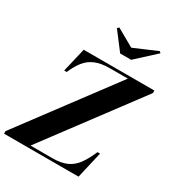

<svg xmlns="http://www.w3.org/2000/svg" viewBox="-280 -1139 1180 1280"><g transform="rotate(30 310.0 -498.5)"><path d="M-52.3 0V-19.5L479 -730.5H341.5Q273.5 -730.5 229 -711.5Q184.5 -692.5 155.5 -655.5Q126.5 -618.5 104 -565H84.5L128 -750H671.8V-730.5L140.3 -19.5H307.8Q376.3 -19.5 419.5 -39.6Q462.8 -59.8 492.4 -100.8Q522 -141.8 549 -204.8H568.5L521 0ZM350.8 -850 247.5 -985.5 259.5 -997.3 395.5 -920.3 572.3 -995.8 582.8 -985.5 435.3 -850Z"/></g></svg>

Font: Bodoni Moda
Style: Italic
Weight: 400
Italic angle: -13°
Designer: Owen Earl
Foundry: indestructible type
Version: Version 2.005